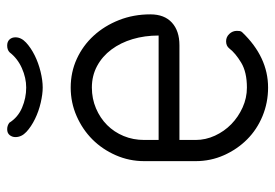

<svg xmlns="http://www.w3.org/2000/svg" viewBox="-136 -631 767 535"><g transform="rotate(-90 247.5 -363.5)"><path d="M271 -674Q298 -674 325 -686Q352 -698 369 -720Q376 -727 388 -727Q399 -727 405 -720.5Q411 -714 411 -704Q411 -688 396.5 -674.5Q382 -661 361 -650.5Q340 -640 315.5 -634Q291 -628 271 -628Q253 -628 229 -633.5Q205 -639 183.5 -649.5Q162 -660 147.5 -673.5Q133 -687 133 -704Q133 -713 138.5 -720Q144 -727 155 -727Q165 -727 173 -721Q188 -697 215 -685.5Q242 -674 271 -674ZM125 -305H416Q416 -344 406 -377.5Q396 -411 377 -436.5Q358 -462 331 -476.5Q304 -491 271 -491Q240 -491 213 -479.5Q186 -468 166.5 -448.5Q147 -429 136 -402.5Q125 -376 125 -345ZM380 -108Q387 -117 400 -117Q412 -117 420.5 -108Q429 -99 429 -87Q429 -83 428.5 -79Q428 -75 425 -72Q356 0 271 0Q229 0 191.5 -15.5Q154 -31 126.5 -58.5Q99 -86 82.5 -123Q66 -160 66 -202V-345Q66 -387 82.5 -424.5Q99 -462 126.5 -489.5Q154 -517 191.5 -533.5Q229 -550 271 -550Q314 -550 351 -533Q388 -516 415.5 -486Q443 -456 459 -415.5Q475 -375 475 -328Q475 -289 452 -268Q429 -247 389 -247H125V-202Q125 -174 137 -148Q149 -122 169 -102.5Q189 -83 215.5 -71Q242 -59 271 -59Q314 -59 340.5 -75Q367 -91 380 -108Z"/></g></svg>

Font: VDS
Style: Thin
Weight: 100
Width: 0
Designer: artmaker
Foundry: artmaker
Version: Version 1.000 2012 initial release